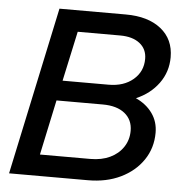

<svg xmlns="http://www.w3.org/2000/svg" viewBox="-51 -749 760 798"><g transform="rotate(5 329.0 -350.0)"><path d="M16 0 165 -700H442Q535 -700 589 -657Q643 -614 643 -539Q643 -478 608 -430Q573 -382 514 -357Q558 -337 583 -302Q608 -267 608 -221Q608 -157 574 -107Q540 -57 481 -28.5Q422 0 345 0ZM204 -403H396Q459 -403 498.5 -436.5Q538 -470 538 -523Q538 -564 508 -587.5Q478 -611 426 -611H249ZM137 -89H347Q394 -89 429 -105.5Q464 -122 484 -152Q504 -182 504 -220Q504 -266 471 -292.5Q438 -319 379 -319H186Z"/></g></svg>

Font: Red Hat Display SemiBold
Style: Italic
Weight: 600
Italic angle: -12°
Designer: Pentagram, MCKL
Foundry: Pentagram, MCKL
Version: Version 1.023